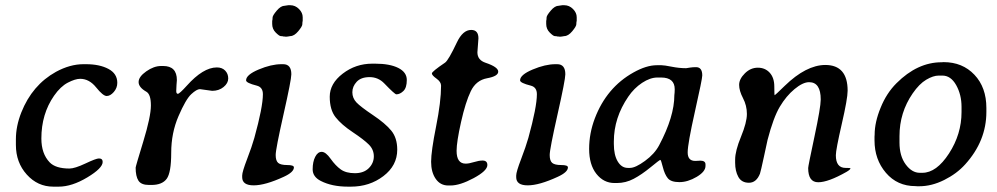

<svg xmlns="http://www.w3.org/2000/svg" viewBox="-20 -696 3765 725"><path d="M201.7 8.8H181.2Q122.1 8.8 81.1 -36.9Q40 -82.5 40 -148.9V-169.9Q40 -219.7 60.5 -271.5Q101.6 -375 191.4 -424.8Q244.6 -453.6 294.9 -453.6H304.7Q356 -453.6 389.4 -435.8Q422.9 -418 422.9 -383.3Q422.9 -363.8 409.7 -348.6Q396.5 -333.5 382.8 -333.5Q369.1 -333.5 343 -366Q316.9 -398.4 282.7 -398.4Q264.2 -398.4 236.3 -384Q208.5 -369.6 184.1 -334.5Q136.2 -265.6 136.2 -172.9Q136.2 -115.7 167.5 -83Q189.9 -59.6 242.2 -59.6Q262.2 -59.6 302.5 -78.6Q342.8 -97.7 353.5 -97.7Q367.7 -97.7 367.7 -84.5Q367.7 -61 309.6 -26.1Q251.5 8.8 201.7 8.8Z M551.8 2.4H542.5Q513.2 2.4 502.7 -13.9Q492.2 -30.3 492.2 -63Q492.2 -67.4 521 -161.6Q549.8 -255.9 549.8 -297.9Q549.8 -339.8 532.7 -349.6Q503.4 -366.2 503.4 -386.2Q503.4 -406.2 532.2 -426.5Q561 -446.8 588.4 -446.8H596.2Q647.9 -446.8 647.9 -393.6L646.5 -375Q645.5 -362.8 645.5 -352.3Q645.5 -341.8 651.6 -341.8Q657.7 -341.8 685.1 -372.1Q747.1 -441.4 798.8 -441.4Q818.8 -441.4 830.3 -429.4Q841.8 -417.5 841.8 -399.7Q841.8 -381.8 824.2 -367.4Q806.6 -353 781.2 -353L734.9 -359.4Q722.7 -359.4 702.1 -340.3Q681.6 -321.3 654.1 -257.6Q626.5 -193.8 626.5 -118.9Q626.5 -43.9 609.4 -20.8Q592.3 2.4 551.8 2.4Z M1076.2 -676.3Q1094.7 -676.3 1108.9 -662.1Q1123 -647.9 1123 -630.9V-617.7Q1121.6 -611.8 1121.6 -604.2Q1121.6 -596.7 1106.2 -578.1Q1090.8 -559.6 1075.7 -559.6Q1072.8 -558.6 1070.3 -558.6L1063 -557.6H1057.1L1055.2 -558.1H1051.3Q1046.4 -559.6 1040.5 -559.6Q1034.7 -559.6 1021.2 -573Q1007.8 -586.4 1007.8 -605.5V-616.7Q1009.3 -622.6 1009.3 -629.9Q1009.3 -637.2 1024.9 -655.8Q1040.5 -674.3 1055.2 -674.3L1068.4 -676.3ZM972.7 -340.3Q972.7 -366.7 949.7 -372.6Q909.2 -382.8 909.2 -392.6Q909.2 -413.6 956.8 -433.6Q1004.4 -453.6 1042.5 -453.6H1049.3Q1080.1 -453.6 1080.1 -415.5Q1080.1 -394.5 1050.5 -263.7Q1021 -132.8 1021 -110.8Q1021 -88.9 1030.5 -80.8Q1040 -72.8 1064.9 -72.8Q1089.8 -72.8 1089.8 -64Q1089.8 -45.9 1051.3 -28.3Q981.4 3.9 938 3.9Q894.5 3.9 894.5 -26.9V-33.2Q894.5 -46.9 912.8 -94.7Q931.2 -142.6 940.4 -175.3Q972.7 -292 972.7 -340.3Z M1385.7 -455.6H1396.5Q1451.7 -455.6 1483.9 -439.5Q1516.1 -423.3 1516.1 -394Q1516.1 -364.7 1503.2 -352.3Q1490.2 -339.8 1476.6 -339.8Q1470.7 -339.8 1431.2 -380.9Q1408.2 -404.8 1375.7 -404.8Q1343.3 -404.8 1326.9 -387.2Q1310.5 -369.6 1310.5 -347.7Q1310.5 -325.7 1325.9 -309.3Q1341.3 -293 1387.9 -261.7Q1434.6 -230.5 1457.3 -202.9Q1480 -175.3 1480 -130.9Q1480 -70.8 1427.7 -31Q1375.5 8.8 1305.2 8.8H1293.9Q1233.4 8.8 1191.4 -12.7Q1160.6 -28.3 1160.6 -56.6Q1160.6 -85 1170.2 -103.8Q1179.7 -122.6 1194.8 -122.6Q1210 -122.6 1228.5 -96.4Q1247.1 -70.3 1266.8 -56.2Q1286.6 -42 1320.1 -42Q1353.5 -42 1372.6 -61Q1391.6 -80.1 1391.6 -105.7Q1391.6 -131.3 1372.8 -150.1Q1354 -168.9 1311.8 -197Q1269.5 -225.1 1247.3 -253.2Q1225.1 -281.2 1225.1 -330.8Q1225.1 -380.4 1274.2 -418Q1323.2 -455.6 1385.7 -455.6Z M1704.1 -126.5Q1704.1 -78.1 1738.3 -78.1Q1751 -78.1 1769.8 -84Q1788.6 -89.8 1802.2 -89.8Q1820.3 -89.8 1820.3 -72.8Q1820.3 -51.3 1768.6 -23.4Q1716.8 4.4 1681.2 4.4H1672.4Q1642.6 4.4 1625.2 -20.8Q1607.9 -45.9 1607.9 -85.2Q1607.9 -124.5 1626.7 -218.5Q1645.5 -312.5 1645.5 -372.6Q1645.5 -386.7 1628.2 -399.2Q1610.8 -411.6 1610.8 -418.7Q1610.8 -425.8 1660.6 -459.5Q1673.3 -468.3 1705.1 -535.6Q1727.5 -583 1759.3 -583Q1786.6 -583 1786.6 -551.3L1782.7 -498.5Q1782.7 -469.2 1813.5 -459Q1861.3 -442.9 1861.3 -425.5Q1861.3 -408.2 1819.6 -400.6Q1777.8 -393.1 1757.8 -351.8Q1737.8 -310.5 1720.9 -235.1Q1704.1 -159.7 1704.1 -126.5Z M2110.8 -676.3Q2129.4 -676.3 2143.6 -662.1Q2157.7 -647.9 2157.7 -630.9V-617.7Q2156.2 -611.8 2156.2 -604.2Q2156.2 -596.7 2140.9 -578.1Q2125.5 -559.6 2110.4 -559.6Q2107.4 -558.6 2105 -558.6L2097.7 -557.6H2091.8L2089.8 -558.1H2085.9Q2081.1 -559.6 2075.2 -559.6Q2069.3 -559.6 2055.9 -573Q2042.5 -586.4 2042.5 -605.5V-616.7Q2043.9 -622.6 2043.9 -629.9Q2043.9 -637.2 2059.6 -655.8Q2075.2 -674.3 2089.8 -674.3L2103 -676.3ZM2007.3 -340.3Q2007.3 -366.7 1984.4 -372.6Q1943.8 -382.8 1943.8 -392.6Q1943.8 -413.6 1991.5 -433.6Q2039.1 -453.6 2077.1 -453.6H2084Q2114.7 -453.6 2114.7 -415.5Q2114.7 -394.5 2085.2 -263.7Q2055.7 -132.8 2055.7 -110.8Q2055.7 -88.9 2065.2 -80.8Q2074.7 -72.8 2099.6 -72.8Q2124.5 -72.8 2124.5 -64Q2124.5 -45.9 2085.9 -28.3Q2016.1 3.9 1972.7 3.9Q1929.2 3.9 1929.2 -26.9V-33.2Q1929.2 -46.9 1947.5 -94.7Q1965.8 -142.6 1975.1 -175.3Q2007.3 -292 2007.3 -340.3Z M2350.6 -62H2358.9Q2379.4 -62 2415.5 -88.4Q2451.7 -114.7 2469.2 -147.9Q2526.4 -255.9 2526.4 -336.9L2527.3 -345.7L2527.8 -358.9Q2527.8 -403.3 2476.1 -403.3H2462.4Q2435.1 -403.3 2404.5 -383.1Q2374 -362.8 2352.5 -331.1Q2297.9 -251.5 2297.9 -161.6V-152.3Q2297.9 -110.8 2312.5 -86.4Q2327.1 -62 2350.6 -62ZM2460 -449.7H2478Q2488.3 -449.7 2516.4 -444.1Q2544.4 -438.5 2570.8 -438.5L2586.4 -440.9Q2595.7 -442.4 2608.4 -442.4Q2631.8 -442.4 2631.8 -411.1Q2631.8 -397.9 2604.2 -275.4Q2576.7 -152.8 2576.7 -120.6Q2576.7 -88.4 2605 -88.4L2617.2 -88.9L2624 -89.4Q2644 -89.4 2644 -75.2V-69.3Q2644 -47.9 2610.6 -28.1Q2577.1 -8.3 2545.4 -8.3Q2513.7 -8.3 2501.7 -22.9Q2489.7 -37.6 2482.9 -64.9Q2476.1 -92.3 2473.4 -92.3Q2470.7 -92.3 2436.8 -64.5Q2402.8 -36.6 2372.8 -20.8Q2342.8 -4.9 2309.1 -4.9H2300.3Q2259.3 -4.9 2231.9 -39.6Q2204.6 -74.2 2204.6 -133.8Q2204.6 -192.4 2226.1 -249Q2270.5 -365.7 2372.1 -422.4Q2420.9 -449.7 2460 -449.7Z M3079.1 -320.3Q3079.1 -385.7 3035.2 -385.7Q3011.7 -385.7 2980.2 -359.6Q2948.7 -333.5 2924.6 -293Q2900.4 -252.4 2878.4 -168Q2877 -161.6 2864.7 -104.7Q2852.5 -47.9 2849.6 -40Q2835.9 -5.9 2808.1 -5.9Q2780.3 -5.9 2768.1 -27.8Q2755.9 -49.8 2755.9 -81.5V-93.3Q2755.9 -126 2778.1 -179.9Q2800.3 -233.9 2800.3 -265.6Q2800.3 -297.4 2785.6 -325.4Q2771 -353.5 2771 -375.5Q2771 -397.5 2792.5 -418.9Q2814 -440.4 2841.6 -440.4Q2869.1 -440.4 2886.5 -421.4Q2903.8 -402.3 2903.8 -369.4Q2903.8 -336.4 2905.3 -336.4Q2906.7 -336.4 2943.4 -372.1Q3023.9 -450.2 3096.2 -450.7Q3180.7 -450.7 3180.7 -353.5Q3180.7 -323.7 3158.4 -227.1Q3136.2 -130.4 3136.2 -109.9Q3136.2 -62 3172.9 -62Q3191.4 -62 3191.4 -60.5Q3191.4 -55.7 3176.3 -46.9Q3107.4 -7.8 3069.6 -7.8Q3031.7 -7.8 3031.7 -61.5Q3031.7 -68.8 3055.4 -179.9Q3079.1 -291 3079.1 -320.3Z M3538.6 -410.6H3524.4Q3503.9 -410.6 3477.5 -395Q3451.2 -379.4 3426.3 -343.3Q3376.5 -271 3376.5 -182.1V-157.7Q3376.5 -106.9 3399.9 -75.2Q3423.3 -43.5 3453.1 -43.5H3462.9Q3516.1 -43.5 3563.5 -116.5Q3610.8 -189.5 3610.8 -272.9V-292.5Q3610.8 -338.4 3590.6 -374.5Q3570.3 -410.6 3538.6 -410.6ZM3282.2 -166V-180.2L3282.7 -187.5Q3282.7 -234.4 3305.2 -289.1Q3327.1 -343.8 3365.2 -381.8Q3444.3 -460.9 3535.6 -460.9L3543 -461.4Q3614.3 -461.4 3659.4 -413.8Q3704.6 -366.2 3704.6 -288.1V-273.4Q3704.6 -163.6 3624.5 -75.2Q3592.8 -40 3545.4 -16.4Q3498 7.3 3451.2 7.3H3443.8L3436.5 6.8Q3368.2 6.8 3325.2 -43.5Q3282.2 -93.8 3282.2 -166Z"/></svg>

Font: Averia Serif Libre
Style: Italic
Weight: 400
Italic angle: -7.90001°
Version: Version 1.002